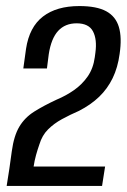

<svg xmlns="http://www.w3.org/2000/svg" viewBox="-20 -614 420 634"><path d="M2 0Q7 -29 11 -57.5Q15 -86 19 -115Q26 -166 44 -196Q62 -226 93 -245.5Q124 -265 167 -285Q198 -298 224.5 -316.5Q251 -335 269.5 -361.5Q288 -388 293 -425L295 -440Q301 -484 287 -510.5Q273 -537 233 -537Q195 -537 172 -512Q149 -487 141 -435L135 -388H57L66 -453Q77 -525 122 -559.5Q167 -594 242 -594Q299 -594 330.5 -577Q362 -560 372.5 -525Q383 -490 375 -436Q369 -391 352 -356Q335 -321 307.5 -294.5Q280 -268 241 -248Q211 -235 184.5 -220.5Q158 -206 138.5 -186.5Q119 -167 110 -137Q104 -120 99 -102Q94 -84 91 -64H327L317 0Z"/></svg>

Font: Alumni Sans Medium
Style: Italic
Weight: 500
Italic angle: -8°
Designer: Robert E. Leuschke
Foundry: Robert E. Leuschke
Version: Version 1.016